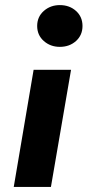

<svg xmlns="http://www.w3.org/2000/svg" viewBox="-20 -734 344 754"><path d="M215 -550Q253 -550 278.5 -573Q304 -596 304 -632Q304 -668 278.5 -691Q253 -714 215 -714Q178 -714 152 -691Q126 -668 126 -632Q126 -596 152 -573Q178 -550 215 -550ZM112 -460 34 0H180L259 -460Z"/></svg>

Font: Jost* 700 Bold Italic
Style: Bold Italic
Weight: 700
Italic angle: -10°
Version: Version 3.200; ttfautohint (v0.97) -l 8 -r 50 -G 200 -x 14 -